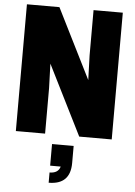

<svg xmlns="http://www.w3.org/2000/svg" viewBox="-67 -830 825 1177"><g transform="rotate(5 345.0 -241.0)"><path d="M278 298V235Q331 235 343 193H278V60H411V165Q411 298 278 298ZM640 0H440L225 -430L230 -280V0H50V-780H250L465 -350L460 -500V-780H640Z"/></g></svg>

Font: Tanohe Sans Black
Style: Regular
Weight: 900
Designer: Village Type and Design LLC & Cristiano Sobral
Foundry: Cooper Hewitt Smithsonian Design Museum
Version: Version 1.00;March 11, 2020;FontCreator 12.0.0.2522 64-bit; 